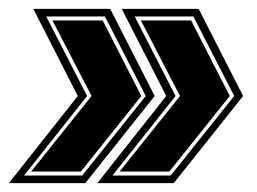

<svg xmlns="http://www.w3.org/2000/svg" viewBox="-35 -468 578 432"><path d="M184 -56 339 -252 239 -448H412L512 -252L356 -56ZM218 -73H349L492 -252L400 -431H268L360 -252ZM234 -82 370 -252 282 -422H395L482 -252L346 -82ZM-15 -56 140 -252 40 -448H213L313 -252L157 -56ZM19 -73H150L293 -252L201 -431H69L161 -252ZM35 -82 171 -252 83 -422H196L283 -252L147 -82Z"/></svg>

Font: Alumni Sans Collegiate One SC
Style: Italic
Weight: 400
Italic angle: -8°
Designer: Robert E. Leuschke
Foundry: Robert E. Leuschke
Version: Version 1.100